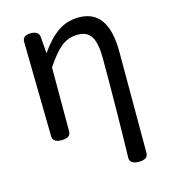

<svg xmlns="http://www.w3.org/2000/svg" viewBox="-112 -647 828 936"><g transform="rotate(-15 302.0 -179.0)"><path d="M428 166Q434 -66 434 -332Q434 -409 413.5 -443Q393 -477 346.5 -477Q300 -477 264.5 -450.5Q229 -424 183 -355V-33Q183 0 137.5 0Q92 0 92 -33L84 -510Q84 -543 125.5 -543Q167 -543 169 -510L175 -429Q221 -495 267 -526Q313 -557 372 -557Q520 -557 520 -344V166Q520 199 474 199Q428 199 428 166Z"/></g></svg>

Font: Raw Maruko Gothic CJK TC
Style: Regular
Weight: 400
Version: Version 1.001